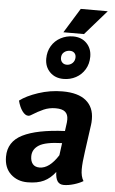

<svg xmlns="http://www.w3.org/2000/svg" viewBox="-68 -1114 703 1169"><g transform="rotate(5 284.0 -530.0)"><path d="M478 -207Q468 -138 468 -98Q468 -54 485 -27Q462 -13 428.5 -3Q395 7 367 7Q341 7 328.5 -11.5Q316 -30 315 -68Q285 -28 245.5 -9Q206 10 145 10Q84 10 43 -28Q2 -66 2 -134Q2 -226 88.5 -269.5Q175 -313 346 -321L353 -373Q354 -380 354 -392Q354 -423 336 -438.5Q318 -454 278 -454Q239 -454 205.5 -439.5Q172 -425 129 -398Q122 -394 115 -394Q96 -394 78.5 -418Q61 -442 51 -481Q91 -512 163 -536Q235 -560 311 -560Q406 -560 454.5 -520Q503 -480 503 -407Q503 -385 501 -373ZM325 -171 335 -246Q234 -243 194.5 -218Q155 -193 155 -150Q155 -120 169 -103Q183 -86 211 -86Q271 -86 325 -171ZM194 -750Q194 -794 214.5 -828Q235 -862 270 -880.5Q305 -899 346 -899Q397 -899 428.5 -867Q460 -835 460 -785Q460 -741 439.5 -707Q419 -673 384.5 -654.5Q350 -636 309 -636Q258 -636 226 -668Q194 -700 194 -750ZM371 -774Q371 -790 361 -800Q351 -810 334 -810Q313 -810 298 -797.5Q283 -785 283 -763Q283 -746 293.5 -735Q304 -724 321 -724Q342 -724 356.5 -738Q371 -752 371 -774ZM377 -1070H542L410 -919H284Z"/></g></svg>

Font: Krub
Style: Bold Italic
Weight: 700
Italic angle: -8°
Designer: Ekaluck Peanpanawate
Foundry: Cadson Demak Co.,Ltd.
Version: Version 1.000; ttfautohint (v1.6)